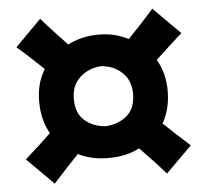

<svg xmlns="http://www.w3.org/2000/svg" viewBox="-49 -733 813 755"><g transform="rotate(-5 358.0 -355.0)"><path d="M580.1 -29.8Q554.7 -59.1 529.3 -86.2Q503.9 -113.3 479.5 -138.2Q427.2 -110.8 356.9 -110.8Q289.1 -110.8 237.8 -137.2Q213.9 -112.3 188.5 -85.2Q163.1 -58.1 137.2 -28.8L32.2 -133.8Q59.6 -157.7 85.4 -181.6Q111.3 -205.6 135.3 -228.5Q120.1 -254.4 112.1 -286.4Q104 -318.4 104 -355.5Q104 -427.2 137.2 -481.4Q113.3 -504.4 87.4 -528.3Q61.5 -552.2 33.7 -576.2L136.2 -679.7Q162.1 -649.9 187.7 -622.3Q213.4 -594.7 237.8 -569.3Q263.7 -583 294.2 -590.3Q324.7 -597.7 358.9 -597.7Q424.8 -597.7 476.6 -569.8Q501 -595.2 526.9 -623Q552.7 -650.9 579.1 -680.7L684.6 -575.2Q656.2 -550.3 629.9 -525.9Q603.5 -501.5 579.1 -478.5Q594.7 -452.6 603 -421.4Q611.3 -390.1 611.3 -355.5Q611.3 -318.4 603.3 -286.1Q595.2 -253.9 580.1 -227.5Q603.5 -205.1 629.4 -180.9Q655.3 -156.7 683.1 -132.3ZM356.9 -236.3Q407.2 -239.7 440.9 -268.3Q474.6 -296.9 474.6 -354.5Q474.6 -406.7 441.4 -438.2Q408.2 -469.7 358.4 -473.1Q308.6 -469.7 274.7 -438.5Q240.7 -407.2 240.7 -354.5Q240.7 -296.9 274.4 -268.3Q308.1 -239.7 356.9 -236.3Z"/></g></svg>

Font: Pinar Bold
Style: Regular
Weight: 700
Designer: Amin Abedi
Version: Version 3.000